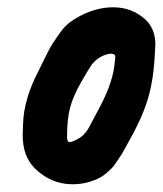

<svg xmlns="http://www.w3.org/2000/svg" viewBox="-20 -502 437 516"><path d="M72.3 -50.8Q41 -83 41 -138.7Q41 -144.5 41.5 -154.3Q42 -164.1 42 -168.9Q43.9 -236.3 84 -312.5Q86.9 -318.4 100.6 -346.2Q114.3 -374 120.6 -383.8Q127 -393.6 140.6 -413.1Q154.3 -432.6 170.9 -444.3Q187.5 -456.1 209 -465.8Q247.1 -482.4 284.2 -482.4Q334 -482.4 370.1 -450.2Q397.5 -424.8 397.5 -382.8Q397.5 -376 396.5 -363.8Q395.5 -351.6 395.5 -346.7Q391.6 -280.3 375.5 -230Q359.4 -179.7 324.2 -118.2Q321.3 -113.3 314.5 -100.6Q307.6 -87.9 303.7 -82.5Q299.8 -77.1 293 -66.4Q286.1 -55.7 279.8 -49.3Q273.4 -43 264.2 -35.2Q254.9 -27.3 244.6 -22.5Q234.4 -17.6 221.7 -13.7Q200.2 -6.8 174.8 -6.8Q116.2 -6.8 72.3 -50.8ZM199.2 -283.2Q176.8 -244.1 168.5 -213.4Q160.2 -182.6 160.2 -134.8Q160.2 -120.1 167 -120.1Q173.8 -120.1 189.5 -128.9Q199.2 -133.8 206.1 -141.6Q212.9 -149.4 216.3 -154.8Q219.7 -160.2 228 -176.3Q236.3 -192.4 241.2 -201.2Q280.3 -271.5 287.1 -323.2Q291 -351.6 289.1 -353.5Q282.2 -361.3 262.7 -354.5Q256.8 -352.5 251.5 -349.6Q246.1 -346.7 242.7 -344.2Q239.3 -341.8 234.4 -336.9Q229.5 -332 227.5 -329.6Q225.6 -327.1 220.7 -319.3Q215.8 -311.5 214.4 -309.1Q212.9 -306.6 207 -296.4Q201.2 -286.1 199.2 -283.2Z"/></svg>

Font: Essays1743
Style: BoldItalic
Weight: 700
Italic angle: -10°
Designer: Based on the typeface in a 1743 English translation of the essays of Montaigne.  PostScript/TrueType font designed by Jo
Version: Version 002.100